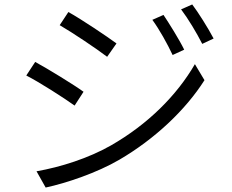

<svg xmlns="http://www.w3.org/2000/svg" viewBox="-20 -810 1040 862"><path d="M714 -743 664 -721C696 -677 731 -614 755 -563L807 -587C784 -634 738 -707 714 -743ZM843 -790 793 -768C826 -724 862 -664 888 -613L939 -637C915 -683 869 -756 843 -790ZM287 -756 248 -697C305 -664 414 -591 461 -555L503 -615C461 -646 345 -724 287 -756ZM144 -41 185 32C278 12 415 -34 516 -93C675 -186 813 -316 898 -450L855 -522C774 -382 644 -252 478 -157C378 -100 253 -60 144 -41ZM138 -532 98 -471C157 -441 266 -371 315 -336L355 -398C314 -428 195 -501 138 -532Z"/></svg>

Font: Noto Sans JP DemiLight
Style: Regular
Weight: 350
Designer: Ryoko NISHIZUKA 西塚涼子 (kana, bopomofo & ideographs); Paul D. Hunt (Latin, Greek & Cyrillic); Sandoll Communications 산돌커뮤니
Foundry: Adobe
Version: Version 2.004;hotconv 1.0.118;makeotfexe 2.5.65603